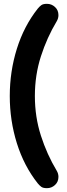

<svg xmlns="http://www.w3.org/2000/svg" viewBox="-20 -808 352 1002"><path d="M31 -307Q31 -435 68 -553.5Q105 -672 177 -763Q186 -774 195.5 -781Q205 -788 225 -788Q249 -788 267 -771.5Q285 -755 285 -729Q285 -712 276 -697Q225 -612 193.5 -514Q162 -416 162 -307Q162 -198 193.5 -100Q225 -2 276 83Q285 98 285 115Q285 141 267 157.5Q249 174 225 174Q205 174 195.5 167Q186 160 177 149Q105 58 68 -60.5Q31 -179 31 -307Z"/></svg>

Font: Varela Round Precious
Style: Bold
Weight: 700
Version: Version 1.000